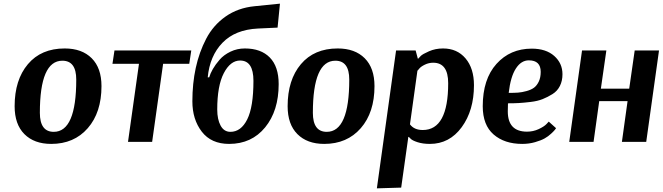

<svg xmlns="http://www.w3.org/2000/svg" viewBox="-20 -776 3624 1050"><path d="M535 -305Q535 -161 460 -75Q385 11 260 11Q167 11 113.5 -42.5Q60 -96 60 -195Q60 -339 132.5 -425Q205 -511 334 -511Q428 -511 481.5 -457.5Q535 -404 535 -305ZM321 -444Q198 -444 198 -159Q198 -55 274 -55Q397 -55 397 -341Q397 -444 321 -444Z M872 -427 812 0H680L740 -427H595L606 -500H1026L1015 -427Z M1391 -620Q1266 -614 1196.5 -542Q1127 -470 1116 -353H1124Q1130 -374 1144 -398.5Q1158 -423 1181 -449.5Q1204 -476 1240.5 -493.5Q1277 -511 1319 -511Q1407 -511 1455.5 -461.5Q1504 -412 1504 -316Q1504 -170 1430 -79.5Q1356 11 1233 11Q1135 11 1083.5 -56Q1032 -123 1032 -222Q1032 -319 1050.5 -404.5Q1069 -490 1107.5 -564Q1146 -638 1213.5 -685.5Q1281 -733 1372 -742L1511 -756L1498 -625ZM1293 -445Q1240 -445 1204 -376Q1168 -307 1168 -177Q1168 -123 1186.5 -89Q1205 -55 1240 -55Q1298 -55 1332 -123Q1366 -191 1366 -334Q1366 -445 1293 -445Z M2028 -305Q2028 -161 1953 -75Q1878 11 1753 11Q1660 11 1606.5 -42.5Q1553 -96 1553 -195Q1553 -339 1625.5 -425Q1698 -511 1827 -511Q1921 -511 1974.5 -457.5Q2028 -404 2028 -305ZM1814 -444Q1691 -444 1691 -159Q1691 -55 1767 -55Q1890 -55 1890 -341Q1890 -444 1814 -444Z M2146 -500H2253L2265 -455H2267Q2272 -461 2281.5 -470.5Q2291 -480 2326 -495.5Q2361 -511 2403 -511Q2480 -511 2526 -456.5Q2572 -402 2572 -310Q2572 -172 2505 -80.5Q2438 11 2331 11Q2292 11 2263 1.5Q2234 -8 2225 -18L2216 -27H2213L2174 250L2041 254ZM2263 -391 2222 -96Q2245 -65 2292 -65Q2431 -65 2431 -321Q2431 -433 2349 -433Q2325 -433 2303.5 -422.5Q2282 -412 2273 -401L2264 -390Z M3021 -75Q3019 -72 3014.5 -66Q3010 -60 2994 -45Q2978 -30 2958.5 -19Q2939 -8 2906 1.5Q2873 11 2836 11Q2739 11 2679.5 -40.5Q2620 -92 2620 -195Q2620 -343 2695 -426.5Q2770 -510 2888 -510Q2966 -510 3011 -470Q3056 -430 3056 -370Q3056 -334 3042 -306Q3028 -278 3001.5 -261.5Q2975 -245 2947.5 -234Q2920 -223 2882 -218.5Q2844 -214 2817.5 -212.5Q2791 -211 2758 -211Q2757 -197 2757 -167Q2757 -56 2862 -56Q2896 -56 2926 -70Q2956 -84 2969 -98L2981 -111ZM2872 -446Q2830 -446 2801 -401Q2772 -356 2762 -268Q2792 -268 2813 -269.5Q2834 -271 2859.5 -278Q2885 -285 2900.5 -296.5Q2916 -308 2926.5 -330Q2937 -352 2937 -383Q2937 -446 2872 -446Z M3163 -500H3296L3266 -291H3421L3451 -500H3584L3514 0H3381L3412 -223H3257L3226 0H3093Z"/></svg>

Font: Arsenal
Style: Bold Italic
Weight: 700
Italic angle: -9.10001°
Designer: Andrij Shevchenko
Foundry: Stairsfor
Version: Version 2.001;PS 002.001;hotconv 1.0.88;makeotf.lib2.5.64775